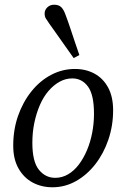

<svg xmlns="http://www.w3.org/2000/svg" viewBox="-20 -780 528 813"><path d="M202 13Q156 13 118.5 -7Q81 -27 58.5 -66.5Q36 -106 36 -163Q36 -231 56.5 -289.5Q77 -348 113 -393Q149 -438 196.5 -463Q244 -488 297 -488Q344 -488 380.5 -468Q417 -448 438 -409Q459 -370 459 -313Q459 -248 439 -189Q419 -130 383.5 -84.5Q348 -39 301.5 -13Q255 13 202 13ZM214 -27Q243 -27 268.5 -42Q294 -57 314 -83.5Q334 -110 348.5 -144.5Q363 -179 370.5 -218.5Q378 -258 378 -298Q378 -379 352.5 -413.5Q327 -448 286 -448Q258 -448 232.5 -434Q207 -420 185.5 -395Q164 -370 149 -335.5Q134 -301 125.5 -260.5Q117 -220 117 -175Q117 -96 144.5 -61.5Q172 -27 214 -27ZM316 -547 292 -534Q274 -560 257 -583.5Q240 -607 223.5 -631Q207 -655 188 -681Q179 -694 174 -702Q169 -710 169 -723Q169 -738 180.5 -749Q192 -760 209 -760Q229 -760 239.5 -749.5Q250 -739 258 -716Q269 -687 278 -659.5Q287 -632 296.5 -604Q306 -576 316 -547Z"/></svg>

Font: Source Serif 4
Style: Italic
Weight: 400
Italic angle: -12°
Designer: Frank Grießhammer
Foundry: Adobe Systems Incorporated
Version: Version 4.004;hotconv 1.0.116;makeotfexe 2.5.65601